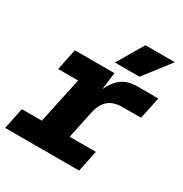

<svg xmlns="http://www.w3.org/2000/svg" viewBox="-185 -883 970 1016"><g transform="rotate(30 300.0 -375.0)"><path d="M-12 0 15 -130H137L197 -410H75L102 -540H344L331 -435Q354 -486 390 -513Q426 -540 484 -540H612L584 -406H472Q417 -406 386 -380Q355 -354 343 -300L307 -130H467L440 0ZM318 -590 412 -750H592L468 -590Z"/></g></svg>

Font: Geist Mono Black
Style: Italic
Weight: 900
Italic angle: -12°
Monospace: yes
Designer: Basement.studio, Andrés Briganti, Mateo Zaragoza
Foundry: Basement.studio, Vercel, Andrés Briganti, Guido Ferreyra, Mateo Zaragoza
Version: Version 1.500; ttfautohint (v1.8.4.7-5d5b)